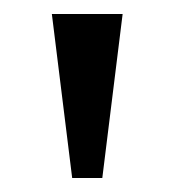

<svg xmlns="http://www.w3.org/2000/svg" viewBox="-20 -734 249 274"><path d="M83 -480 54 -714H155L126 -480Z"/></svg>

Font: Noto Serif Hebrew SemiCondensed
Style: Regular
Weight: 400
Width: 4
Designer: Monotype Design Team
Foundry: Monotype Imaging Inc.
Version: Version 2.004; ttfautohint (v1.8.4.7-5d5b)